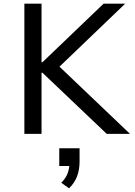

<svg xmlns="http://www.w3.org/2000/svg" viewBox="-20 -725 730 1040"><path d="M112 0V-705H205V-388H210L541 -705H658L271 -334L279 -386L684 0H558L210 -331H205V0ZM354 295 312 265Q336 241 346 214.5Q356 188 356 162L372 174H301V78H411V151Q411 194 397.5 230Q384 266 354 295Z"/></svg>

Font: Nunito Sans 6pt
Style: Regular
Weight: 400
Version: Version 3.101;gftools[0.9.27]